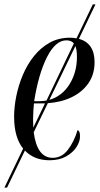

<svg xmlns="http://www.w3.org/2000/svg" viewBox="-31 -717 453 871"><path d="M-11 134 74 -43Q54 -67 43.5 -103.5Q33 -140 33 -188Q33 -232 43 -281.5Q53 -331 73 -378Q93 -425 123.5 -463Q154 -501 194.5 -523.5Q235 -546 287 -546Q302 -546 316 -543L390 -697H402L327 -541Q398 -521 398 -435Q398 -380 370.5 -340Q343 -300 295 -276.5Q247 -253 186 -249L122 -117Q137 -1 208 -1Q249 -1 277 -37.5Q305 -74 321 -127Q326 -125 329 -119Q332 -113 332 -98Q332 -75 316 -50Q300 -25 269 -7.5Q238 10 194 10Q124 10 82 -34L1 134ZM148 -258Q164 -258 180 -261L304 -520Q293 -534 270 -534Q221 -534 182.5 -458.5Q144 -383 124 -258ZM318 -459Q318 -491 311 -508L193 -264Q251 -281 284.5 -335Q318 -389 318 -459ZM119 -176Q119 -156 120 -138L173 -248Q166 -248 159 -248H123Q122 -241 120.5 -217Q119 -193 119 -176Z"/></svg>

Font: Noto Serif Display ExtraCondensed
Style: Italic
Weight: 400
Width: 2
Italic angle: -12°
Designer: Monotype Design Team
Foundry: Monotype Imaging Inc.
Version: Version 2.009